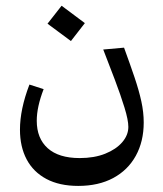

<svg xmlns="http://www.w3.org/2000/svg" viewBox="-20 -437 554 653"><path d="M246.1 195.3Q182.1 195.3 137.7 171.6Q93.3 147.9 70.6 105Q47.9 62 47.9 3.9Q47.9 -65.4 80.1 -149.4L128.4 -133.8Q105 -73.2 105 -26.4Q105 33.7 142.3 67.1Q179.7 100.6 251 100.6Q300.8 100.6 337.9 85.7Q375 70.8 395.8 46.6Q416.5 22.5 416.5 -5.4Q416.5 -28.8 403.3 -71.5Q390.1 -114.3 370.4 -166.3Q350.6 -218.3 331.1 -268.6L401.9 -274.9Q422.4 -218.8 437.5 -174.1Q452.6 -129.4 460.7 -92.3Q468.8 -55.2 468.8 -20.5Q468.8 43.9 441.9 92.8Q415 141.6 365 168.5Q314.9 195.3 246.1 195.3ZM221.2 -297.4 141.6 -356.4 189.5 -417.5 268.6 -358.4Z"/></svg>

Font: Markazi Text Medium
Style: Regular
Weight: 500
Designer: Borna Izadpanah (Arabic designer), Fiona Ross (Arabic design director) and Florian Runge (Latin designer)
Foundry: Borna Izadpanah and Florian Runge
Version: Version 1.001